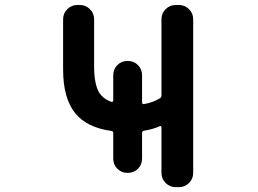

<svg xmlns="http://www.w3.org/2000/svg" viewBox="-20 -775 1040 774"><path d="M688.5 -20.5Q665 -20.5 647.9 -37.1Q630.9 -53.7 630.9 -78.1V-262.7Q630.9 -264.6 628.9 -266.1Q627 -267.6 625 -266.6Q596.7 -253.9 560.5 -248Q552.7 -246.1 552.7 -239.3V-135.7Q552.7 -111.3 536.1 -94.7Q519.5 -78.1 495.1 -78.1H494.1Q469.7 -78.1 453.1 -94.7Q436.5 -111.3 436.5 -135.7V-239.3Q436.5 -246.1 428.7 -247.1Q331.1 -260.7 284.2 -317.4Q234.4 -377.9 234.4 -495.1V-697.3Q234.4 -721.7 251.5 -738.3Q268.6 -754.9 292 -754.9H301.8Q325.2 -754.9 342.3 -738.3Q359.4 -721.7 359.4 -697.3V-507.8Q359.4 -437.5 378.9 -403.3Q395.5 -376 429.7 -364.3Q431.6 -363.3 434.1 -365.2Q436.5 -367.2 436.5 -370.1V-471.7Q436.5 -496.1 453.1 -512.7Q469.7 -529.3 494.1 -529.3H495.1Q519.5 -529.3 536.1 -512.7Q552.7 -496.1 552.7 -471.7V-362.3Q552.7 -354.5 560.5 -355.5Q595.7 -361.3 625 -378.9Q630.9 -382.8 630.9 -390.6V-697.3Q630.9 -721.7 647.9 -738.3Q665 -754.9 688.5 -754.9H701.2Q724.6 -754.9 741.7 -738.3Q758.8 -721.7 758.8 -697.3V-78.1Q758.8 -53.7 741.7 -37.1Q724.6 -20.5 701.2 -20.5Z"/></svg>

Font: Rounded Mgen+ 1m medium
Style: Regular
Weight: 500
Designer: [Source Han Sans]
Ryoko NISHIZUKA  (kana & ideographs); Paul D. Hunt (Latin, Greek & Cyrillic); Wenlong ZHANG  (bopomofo
Version: Version 1.059.20150602